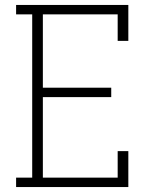

<svg xmlns="http://www.w3.org/2000/svg" viewBox="-20 -755 640 775"><path d="M45 0V-38H110V-697H45V-735H498V-590H455V-697H153V-401H429V-363H153V-38H455V-145H498V0Z"/></svg>

Font: Iosevka Curly Slab XLtEx
Style: Regular
Weight: 200
Width: 7
Monospace: yes
Designer: Belleve Invis
Foundry: Belleve Invis
Version: Version 11.1.0; ttfautohint (v1.8.3)